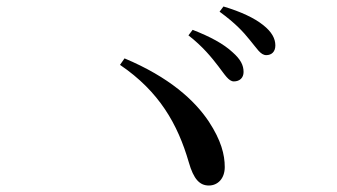

<svg xmlns="http://www.w3.org/2000/svg" viewBox="-20 -734 1040 592"><path d="M701 -483C719 -483 731 -494 731 -512C731 -533 722 -551 697 -573C669 -599 628 -621 574 -642L561 -625C606 -590 633 -556 653 -530C673 -504 685 -483 701 -483ZM624 -162C651 -162 673 -183 673 -219C673 -257 662 -301 624 -359C580 -425 502 -496 364 -554L350 -534C471 -452 528 -351 562 -234C577 -181 596 -162 624 -162ZM801 -564C817 -564 829 -574 829 -594C829 -615 818 -636 791 -657C765 -678 723 -698 669 -714L657 -698C706 -662 729 -637 750 -611C772 -585 783 -564 801 -564Z"/></svg>

Font: Source Han Serif CN Medium
Style: Regular
Weight: 500
Designer: Ryoko NISHIZUKA 西塚涼子 (kana & ideographs); Frank Grießhammer (Latin, Greek & Cyrillic); Wenlong ZHANG 张文龙 (bopomofo); San
Foundry: Adobe
Version: Version 2.002;hotconv 1.1.0;makeotfexe 2.6.0